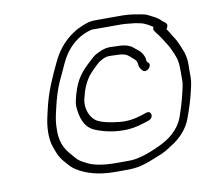

<svg xmlns="http://www.w3.org/2000/svg" viewBox="-73 -716 876 800"><g transform="rotate(-10 365.0 -315.5)"><path d="M613.4 -565C609.7 -557.7 610 -551.7 614.3 -547L619.4 -539C626.9 -530.9 639.4 -512.2 645.1 -503L662.7 -475C673.2 -453.2 686.9 -429.1 690.8 -402L692.7 -384C693.1 -377.3 693.2 -367.7 693 -355C692 -331.8 694.9 -320.2 689.8 -298L683.1 -269C675.4 -235.5 664.1 -200.2 653.5 -171C633.9 -121.7 591 -90.1 548.4 -71L526.1 -61C517.8 -57 503.6 -51.7 483.4 -45C451.7 -35.5 439.5 -33 411.6 -33H360.6C310.8 -33 263.2 -40 234.4 -58C207.5 -70.4 200.4 -80.6 181.8 -103C159.2 -128 146.9 -153.6 143.1 -191C142.1 -215.1 142.4 -244.4 149.5 -275L156.8 -306.5C164.8 -341.4 176.1 -378.5 189.2 -408C200.9 -431.6 209.3 -451.7 221.1 -477C248.2 -538.2 295.9 -583.3 358.1 -598H486.1C492.1 -598 497.7 -597.7 502.8 -597L541.9 -593C547.6 -591.7 554.3 -590.3 562 -589C583.2 -584.6 598 -573.7 613.4 -565ZM665.1 -546C682.4 -569.7 662 -573.5 651.8 -584C638.4 -599 620.3 -606.3 601.2 -616C584.5 -625.5 558.7 -626.2 535.7 -631L516.1 -633C509.6 -633.7 502.4 -634 494.4 -634H379.4C355.4 -634 342.2 -628.6 323.4 -621L303.3 -612C296.5 -608.7 288.8 -604 280.1 -598C239.8 -570.3 211.2 -535.7 188 -485C162.2 -430 136.9 -376.2 121 -307.5L113.3 -274C102.8 -228.8 102.6 -185.4 110.8 -155C121.2 -122.9 128.4 -101 150.5 -76C167.4 -57.2 171.4 -50.4 189.8 -38C230 -12.9 279.8 3 352.3 3H403.3C412.6 3 423.1 2.3 434.8 1C471.3 -1 531.1 -28.1 558 -39C574.4 -46.3 585.8 -54.9 602 -65C637.2 -86.9 671.5 -120.1 687.6 -167C698.6 -197.2 711 -234 719.1 -269L725.8 -298C731.5 -322.9 728.8 -337.6 729.6 -362C730.9 -395.8 730 -412.5 722.1 -438C711.8 -463.5 702.1 -491.3 686.2 -512L677.7 -527C674.7 -531.7 670.5 -538 665.1 -546ZM570.3 -408.5C571.5 -413.5 570.4 -417.7 567.2 -421C565.9 -422.3 559.6 -427.2 560 -429C560.5 -443.1 554.8 -455 548.3 -465C541 -476.1 531.2 -480.9 521.1 -490C505.6 -504.7 484.7 -512 451.2 -512C441.4 -512.7 431.8 -513 422.4 -513C393.5 -513 377.5 -503.2 356.8 -493C349.1 -488.3 337 -478 320.7 -462C295 -437.8 289.5 -430 274 -407C259.3 -382.3 249.4 -352.8 241.9 -320C240 -312 239 -303.3 238.9 -294C242.6 -246 255 -205.6 294.2 -187C328 -172.7 367.7 -162 418.4 -162C460.8 -162 494.7 -173 526.5 -184C551.4 -193.7 544.3 -226.4 520.1 -217C492.8 -207.6 463.3 -198 427.7 -198C418.4 -198 409.7 -198.5 401.6 -199.5C368.4 -203.6 339.4 -208 315.8 -220C287.9 -233.8 267.7 -275.9 277.9 -320C286.7 -358 298.8 -386.2 316.9 -411C321.7 -418.2 360.7 -457.8 368.7 -462C384.2 -470.5 392.6 -477 414.1 -477C423.5 -477 433 -476.7 442.9 -476C468.6 -476 482.5 -471.2 494.4 -461C505.7 -448.7 523 -442.7 523.4 -422C523.6 -410.6 529.8 -401.6 537 -394C545.8 -382.5 566.9 -393.8 570.3 -408.5Z"/></g></svg>

Font: HoneyBee
Style: LitIt
Weight: 300
Foundry: Cannot Into Space Fonts
Version: Version 0.89